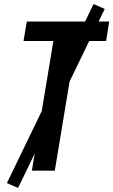

<svg xmlns="http://www.w3.org/2000/svg" viewBox="-20 -841 558 946"><path d="M137 0 243 -639H96L112 -735H518L503 -639H356L250 0ZM69 85 14 61 441 -821 496 -797Z"/></svg>

Font: Iosevka SS04 Oblique
Style: Bold
Weight: 700
Italic angle: -9°
Monospace: yes
Designer: Belleve Invis
Foundry: Belleve Invis
Version: Version 19.0.0; ttfautohint (v1.8.4)